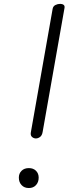

<svg xmlns="http://www.w3.org/2000/svg" viewBox="-20 -948 396 968"><path d="M159 -250Q148 -251 140.5 -258.5Q133 -266 135.5 -280.5L245.5 -904Q248 -917 259.5 -922.8Q271 -928.5 283.5 -928.5Q294 -928.5 300.8 -923.5Q307.5 -918.5 305 -906.5L195 -283Q192 -264.5 181.2 -257Q170.5 -249.5 159 -250ZM125.5 0Q102.5 0 88.8 -14.8Q75 -29.5 75 -52.5Q75 -73.5 88.8 -87Q102.5 -100.5 125.5 -100.5Q148 -100.5 161.5 -87Q175 -73.5 175 -52.5Q175 -29.5 161.5 -14.8Q148 0 125.5 0Z"/></svg>

Font: Edu AU VIC WA NT Hand
Style: Regular
Weight: 400
Designer: Tina and Corey Anderson, Eben Sorkin, Mirko Velimirovic
Foundry: Google for Education
Version: Version 1.001